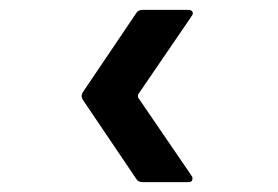

<svg xmlns="http://www.w3.org/2000/svg" viewBox="-20 -475 562 388"><path d="M255 -114 147 -274Q145 -278 145 -281Q145 -284 147 -288L255 -448Q259 -455 268 -455H361Q367 -455 369 -451Q371 -447 367 -442L259 -284V-278L367 -120Q369 -118 369 -114Q369 -107 361 -107H268Q259 -107 255 -114Z"/></svg>

Font: Barlow GEO Semi Bold
Style: Regular
Weight: 600
Designer: Jeremy Tribby
Foundry: Tribby Type
Version: Version 1.408